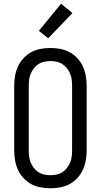

<svg xmlns="http://www.w3.org/2000/svg" viewBox="-20 -1000 540 1028"><path d="M250 8Q223 8 196.5 3Q170 -2 147 -14.5Q124 -27 105.5 -47Q87 -67 76 -91.5Q65 -116 60.5 -142Q56 -168 56 -195V-540Q56 -567 60.5 -593Q65 -619 76 -643.5Q87 -668 105.5 -688Q124 -708 147 -720.5Q170 -733 196.5 -738Q223 -743 250 -743Q277 -743 303.5 -738Q330 -733 353 -720.5Q376 -708 394.5 -688Q413 -668 424 -643.5Q435 -619 439.5 -593Q444 -567 444 -540V-195Q444 -168 439.5 -142Q435 -116 424 -91.5Q413 -67 394.5 -47Q376 -27 353 -14.5Q330 -2 303.5 3Q277 8 250 8ZM250 -62Q267 -62 283.5 -65.5Q300 -69 314 -78Q328 -87 338.5 -100.5Q349 -114 355.5 -129.5Q362 -145 364 -161.5Q366 -178 366 -195V-540Q366 -557 364 -573.5Q362 -590 355.5 -605.5Q349 -621 338.5 -634.5Q328 -648 314 -657Q300 -666 283.5 -669.5Q267 -673 250 -673Q233 -673 216.5 -669.5Q200 -666 186 -657Q172 -648 161.5 -634.5Q151 -621 144.5 -605.5Q138 -590 136 -573.5Q134 -557 134 -540V-195Q134 -178 136 -161.5Q138 -145 144.5 -129.5Q151 -114 161.5 -100.5Q172 -87 186 -78Q200 -69 216.5 -65.5Q233 -62 250 -62ZM238 -795 188 -835 307 -980 368 -930Z"/></svg>

Font: Iosevka Term SS14
Style: Regular
Weight: 400
Monospace: yes
Designer: Belleve Invis
Foundry: Belleve Invis
Version: Version 24.1.1; ttfautohint (v1.8.4)